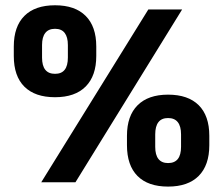

<svg xmlns="http://www.w3.org/2000/svg" viewBox="-20 -674 826 710"><path d="M132.5 0 528.5 -639H653.5L259 0ZM601.5 16Q527.5 16 488.5 -23.2Q449.5 -62.5 449.5 -137V-172Q449.5 -245.5 488.8 -284.8Q528 -324 601.5 -324Q675.5 -324 714.8 -285Q754 -246 754 -172V-137Q754 -63 714.8 -23.5Q675.5 16 601.5 16ZM601.5 -71Q625.5 -71 637.5 -86Q649.5 -101 649.5 -131V-177Q649.5 -207 637.5 -222.2Q625.5 -237.5 601.5 -237.5Q577.5 -237.5 565.8 -222.2Q554 -207 554 -177V-131Q554 -101 566 -86Q578 -71 601.5 -71ZM183.5 -314.5Q109.5 -314.5 70.2 -353.5Q31 -392.5 31 -467V-502Q31 -576 70.2 -615.2Q109.5 -654.5 183.5 -654.5Q257.5 -654.5 296.8 -615.2Q336 -576 336 -502V-467Q336 -393.5 296.8 -354Q257.5 -314.5 183.5 -314.5ZM183.5 -401Q207.5 -401 219.2 -416Q231 -431 231 -461V-507.5Q231 -537 219.2 -552.2Q207.5 -567.5 183.5 -567.5Q159.5 -567.5 147.5 -552.2Q135.5 -537 135.5 -507.5V-461Q135.5 -431 147.5 -416Q159.5 -401 183.5 -401Z"/></svg>

Font: Anek Latin Medium
Style: Bold
Weight: 700
Version: Version 1.003